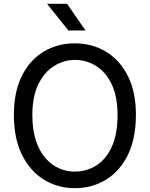

<svg xmlns="http://www.w3.org/2000/svg" viewBox="-20 -968 782 1003"><path d="M370.5 15Q282.5 15 210.2 -29Q138 -73 95.2 -158.5Q52.5 -244 52.5 -368Q52.5 -488 94.2 -571.5Q136 -655 208 -698.2Q280 -741.5 371 -741.5Q461 -741.5 533.2 -698.2Q605.5 -655 647.8 -571.5Q690 -488 690 -368Q690 -244 647.8 -158.5Q605.5 -73 533.2 -29Q461 15 370.5 15ZM370.5 -71.5Q431.5 -71.5 482.2 -103Q533 -134.5 563.5 -200Q594 -265.5 594 -367Q594 -463.5 563.5 -527.5Q533 -591.5 482.2 -623.2Q431.5 -655 371 -655Q313 -655 262.2 -623.2Q211.5 -591.5 180.2 -527.5Q149 -463.5 149 -367Q149 -290.5 167.2 -234.8Q185.5 -179 216.8 -142.8Q248 -106.5 287.8 -89Q327.5 -71.5 370.5 -71.5ZM337 -809 226 -948H330.5L426.5 -809Z"/></svg>

Font: Spline Sans
Style: Regular
Weight: 400
Designer: Eben Sorkin, Mirko Velimirovic
Foundry: Sorkin Type
Version: Version 1.001